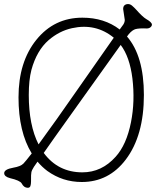

<svg xmlns="http://www.w3.org/2000/svg" viewBox="-23 -853 781 922"><path d="M586.9 -677.7Q668 -584 668 -397Q668 -201.7 581.1 -86.9Q499.5 21 369.6 21Q277.8 21 204.1 -32.2Q179.2 -50.8 157.2 -76.7L140.1 -52.2Q136.7 -46.9 131.6 -37.1Q126.5 -27.3 126.2 -11Q126 5.4 126 18.6Q126 31.7 123 40.3Q120.1 48.8 110.4 48.8Q91.8 48.8 81.1 27.8Q73.2 13.7 24.9 2.4Q-2.9 -4.9 -2.9 -21.5Q-2.9 -40 41.5 -47.9Q75.7 -53.7 89.4 -67.4Q98.6 -76.7 129.4 -116.2Q65.9 -219.7 65.9 -385.3Q65.9 -555.7 151.6 -661.9Q237.3 -768.1 372.6 -768.1Q478 -768.1 551.8 -711.4L569.3 -735.4Q576.2 -746.6 576.2 -757.3L568.4 -809.6Q568.4 -822.3 575.2 -827.9Q582 -833.5 592 -833.5Q602.1 -833.5 611.3 -825.7Q620.6 -817.9 630.9 -806.6Q661.6 -772 678.2 -762.2Q706.5 -746.1 706.5 -734.9Q706.5 -728 699.7 -722.2Q692.9 -716.3 681.6 -716.3L666 -716.8Q632.3 -716.8 620.6 -710.4Q603.5 -701.7 586.9 -677.7ZM523.4 -671.9Q437 -742.7 323.2 -717.8Q262.2 -704.6 210.4 -660.2Q153.3 -610.4 127.9 -517.6Q115.2 -469.2 115.2 -396.5Q115.2 -252.4 162.1 -159.7Q245.1 -272.9 344.7 -416.5Q492.2 -628.4 523.4 -671.9ZM187 -118.7Q255.9 -25.4 372.6 -25.4Q465.3 -25.4 532.2 -100.1Q584.5 -157.7 606 -266.1Q626 -366.7 612.8 -476.6Q600.1 -579.6 556.6 -637.2L374 -381.8L240.2 -194.3Q210 -151.4 187 -118.7Z"/></svg>

Font: Snowburst One
Style: Regular
Weight: 400
Designer: Annet Stirling
Foundry: Annet Stirling
Version: Version 1.001